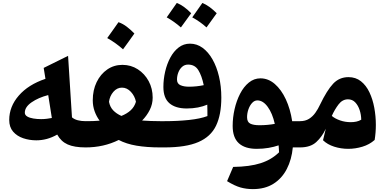

<svg xmlns="http://www.w3.org/2000/svg" viewBox="-20 -1015 2647 1322"><path d="M293 -472.2 280.8 -547.4 448.7 -630.4 475.6 -207Q491.2 -193.4 515.4 -187Q539.6 -180.7 569.3 -180.7H569.8V0H569.3Q491.7 0 445.8 -20.5Q399.9 -41 374 -88.4Q337.9 -67.9 302 -58.3Q266.1 -48.8 230 -48.8Q182.6 -48.8 139.9 -63.2Q97.2 -77.6 70.3 -108.6Q43.5 -139.6 43.5 -189Q43.5 -281.2 109.4 -356.9Q175.3 -432.6 293 -472.2ZM312 -360.4Q244.1 -342.8 197.5 -310.5Q150.9 -278.3 150.9 -239.3Q150.9 -222.7 167.5 -212.9Q184.1 -203.1 209.7 -199Q235.4 -194.8 263.2 -194.8Q283.7 -194.8 303 -197.3Q322.3 -199.7 336.9 -202.6Q331.5 -238.3 325.4 -276.1Q319.3 -314 312 -360.4Z M822.8 -568.4Q881.8 -568.4 929 -537.8Q976.1 -507.3 1003.7 -456.3Q1031.2 -405.3 1031.2 -342.8Q1031.2 -298.3 1011.2 -258.3Q991.2 -218.3 958.5 -185.1Q984.9 -183.1 1018.6 -181.9Q1052.2 -180.7 1082.5 -180.7H1083V0H1082.5Q990.7 0 920.2 -12Q849.6 -23.9 797.4 -51.3Q693.8 0 569.8 0Q559.6 0 554.4 -8.1Q549.3 -16.1 549.3 -37.6V-143.1Q549.3 -164.6 554.4 -172.6Q559.6 -180.7 569.8 -180.7Q594.7 -180.7 620.6 -181.4Q646.5 -182.1 666 -184.1Q644.5 -212.9 631.6 -248.5Q618.7 -284.2 618.7 -324.2Q618.7 -394.5 645.5 -449.7Q672.4 -504.9 718.5 -536.6Q764.6 -568.4 822.8 -568.4ZM819.8 -411.6Q785.6 -411.6 760.7 -382.8Q735.8 -354 730.5 -314Q737.3 -278.3 759.5 -255.1Q781.7 -231.9 815.9 -216.8Q855 -232.4 880.4 -256.1Q905.8 -279.8 916 -314.5Q908.2 -353.5 881.3 -382.6Q854.5 -411.6 819.8 -411.6ZM795.9 -862.3Q826.2 -851.6 853.3 -830.8Q880.4 -810.1 905.3 -784.2Q886.2 -757.3 866.9 -730.2Q847.7 -703.1 827.1 -675.3Q803.2 -696.8 776.1 -716.3Q749 -735.8 718.3 -752.9Q738.3 -780.8 757.6 -808.1Q776.9 -835.4 795.9 -862.3Z M1503.9 -342.8Q1503.9 -225.1 1467.5 -149.4Q1431.2 -73.7 1345.9 -36.9Q1260.7 0 1113.3 0H1083Q1072.8 0 1067.6 -8.1Q1062.5 -16.1 1062.5 -37.6V-143.1Q1062.5 -164.6 1067.6 -172.6Q1072.8 -180.7 1083 -180.7H1112.8Q1203.6 -180.7 1281.2 -189Q1358.9 -197.3 1408.2 -215.8Q1408.2 -232.9 1408 -255.6Q1407.7 -278.3 1407.2 -294.4Q1378.9 -282.2 1343 -275.1Q1307.1 -268.1 1265.6 -268.1Q1189 -268.1 1147 -303.7Q1105 -339.4 1105 -416Q1105 -469.2 1117.2 -522Q1129.4 -574.7 1152.6 -618.2Q1175.8 -661.6 1210 -688Q1244.1 -714.4 1288.1 -714.4Q1335.4 -714.4 1374.8 -685.8Q1414.1 -657.2 1443.1 -606.2Q1472.2 -555.2 1488 -487.8Q1503.9 -420.4 1503.9 -342.8ZM1382.8 -428.7Q1369.1 -494.1 1345.5 -532.2Q1321.8 -570.3 1275.4 -570.3Q1251 -570.3 1233.9 -554.9Q1216.8 -539.6 1207.8 -515.9Q1198.7 -492.2 1198.7 -467.3Q1198.7 -439 1222.2 -428.5Q1245.6 -418 1281.2 -418Q1306.6 -418 1332.5 -420.7Q1358.4 -423.3 1382.8 -428.7ZM1127.9 -895.5Q1174.3 -960 1197.3 -994.6Q1245.1 -976.6 1296.4 -923.8Q1267.1 -882.8 1225.6 -826.2Q1179.7 -866.7 1127.9 -895.5ZM1303.7 -895.5Q1335 -939 1373.5 -994.6Q1419.9 -976.1 1472.2 -923.8Q1428.2 -861.8 1401.9 -826.2Q1359.9 -864.7 1303.7 -895.5Z M1773.4 -475.6Q1827.1 -475.6 1872.1 -436.8Q1917 -397.9 1948 -331.3Q1979 -264.6 1991.7 -180.7H2045.9V0H1996.1Q1988.3 83.5 1954.8 148.4Q1921.4 213.4 1863 250.2Q1804.7 287.1 1721.2 287.1Q1676.3 287.1 1636.2 275.9Q1596.2 264.6 1543.5 232.4L1585.4 134.3Q1700.2 132.8 1774.9 108.6Q1849.6 84.5 1901.4 33.7Q1900.9 21.5 1900.1 10Q1899.4 -1.5 1898.4 -14.2Q1867.2 -3.4 1829.1 3.2Q1791 9.8 1747.6 9.8Q1666.5 9.8 1624.3 -28.8Q1582 -67.4 1582 -147.9Q1582 -205.6 1595.2 -263.4Q1608.4 -321.3 1633.1 -369.4Q1657.7 -417.5 1693.4 -446.5Q1729 -475.6 1773.4 -475.6ZM1752 -323.7Q1731.9 -323.7 1715.8 -306.2Q1699.7 -288.6 1690.4 -262Q1681.2 -235.4 1681.2 -208Q1681.2 -174.8 1703.1 -163.8Q1725.1 -152.8 1766.6 -152.8Q1821.8 -152.8 1872.1 -162.1Q1855.5 -235.4 1823.2 -279.5Q1791 -323.7 1752 -323.7Z M2379.4 -483.9Q2429.2 -483.9 2465.1 -455.6Q2501 -427.2 2523.7 -379.4Q2546.4 -331.5 2557.1 -273.2Q2567.9 -214.8 2567.9 -154.8Q2567.9 -102.1 2559.6 -51.3Q2523.9 -19.5 2475.3 -4.9Q2426.8 9.8 2377.4 9.8Q2327.6 9.8 2281 -5.1Q2234.4 -20 2204.1 -49.3L2223.1 -128.4Q2197.8 -73.7 2157.7 -36.9Q2117.7 0 2045.9 0Q2035.6 0 2030.5 -8.1Q2025.4 -16.1 2025.4 -37.6V-143.1Q2025.4 -164.6 2030.5 -172.6Q2035.6 -180.7 2045.9 -180.7Q2082 -180.7 2107.7 -196.8Q2133.3 -212.9 2151.6 -238.8Q2169.9 -264.6 2183.6 -294.4Q2231.4 -393.6 2273.9 -438.7Q2316.4 -483.9 2379.4 -483.9ZM2376 -331.1Q2337.9 -331.1 2311.3 -296.4Q2284.7 -261.7 2264.6 -216.8Q2286.6 -198.2 2321.3 -186Q2356 -173.8 2396 -173.8Q2415 -173.8 2433.6 -177.7Q2452.1 -181.6 2467.3 -190.9Q2466.8 -225.1 2456.3 -257.1Q2445.8 -289.1 2426 -310.1Q2406.2 -331.1 2376 -331.1Z"/></svg>

Font: Pinar-DS1-FD Bold
Style: Regular
Weight: 700
Designer: Amin Abedi
Version: Version 2.000